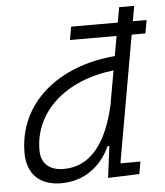

<svg xmlns="http://www.w3.org/2000/svg" viewBox="-53 -779 720 837"><g transform="rotate(-5 307.0 -360.5)"><path d="M499.5 -732.4 487.8 -666H283.7L273.4 -608.4H477.5L461.9 -521.5C214.4 -501.5 33.2 -354 33.2 -135.3C33.2 -43 87.4 10.3 182.1 10.3C278.3 10.3 355 -42.5 396.5 -133.3H404.3L386.7 4.9L523.9 0L533.2 -53.7H445.8L543.5 -608.4H603.5L613.8 -666H553.7L565.4 -732.4ZM426.8 -319.3C388.7 -143.6 313.5 -50.8 197.8 -50.8C135.3 -50.8 99.1 -83.5 99.1 -141.1C99.1 -310.5 241.2 -436.5 451.2 -460L427.2 -325.2Z"/></g></svg>

Font: Cascadia Code NF Light
Style: Italic
Weight: 300
Italic angle: -10°
Monospace: yes
Designer: Aaron Bell
Foundry: Saja Typeworks
Version: Version 2404.023